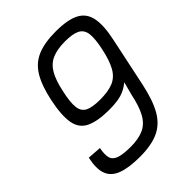

<svg xmlns="http://www.w3.org/2000/svg" viewBox="-232 -936 1072 1072"><g transform="rotate(-45 304.0 -400.0)"><path d="M239 14Q150 14 99 -5.5Q48 -25 32 -68.5Q16 -112 32 -185L114 -179Q105 -132 113 -107Q121 -82 152.5 -72Q184 -62 241 -62Q304 -62 344.5 -81Q385 -100 409.5 -145Q434 -190 450 -268L470 -343Q447 -324 423 -313Q399 -302 370 -297.5Q341 -293 303 -293Q211 -293 161 -317Q111 -341 100.5 -400Q90 -459 111 -560Q131 -655 164.5 -710.5Q198 -766 254.5 -790Q311 -814 400 -814Q493 -814 542.5 -788.5Q592 -763 603.5 -705Q615 -647 594 -551L533 -262Q511 -158 476.5 -98Q442 -38 385 -12Q328 14 239 14ZM306 -369Q369 -369 409 -385Q449 -401 473 -443Q497 -485 513 -561Q528 -631 523 -669Q518 -707 488 -722.5Q458 -738 398 -738Q335 -738 295 -720.5Q255 -703 231 -661.5Q207 -620 192 -547Q176 -475 181 -436.5Q186 -398 216 -383.5Q246 -369 306 -369Z"/></g></svg>

Font: Victor Mono Thin Medium
Style: Italic
Weight: 500
Italic angle: -12°
Monospace: yes
Version: Version 1.561;gftools[0.9.30]